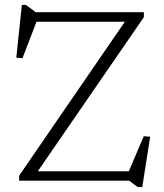

<svg xmlns="http://www.w3.org/2000/svg" viewBox="-20 -732 664 778"><path d="M563 -682.5V-662.5L124.5 -25.5L115.5 -38H502L562.5 -180L588.5 -178L556.5 26H538L503 0H57.5V-20L494.5 -656.5L509.5 -644H128L71 -496L46 -498.5L68.5 -712H85L125 -682.5Z"/></svg>

Font: Newsreader Light
Style: Regular
Weight: 300
Designer: Hugues Gentile
Foundry: Production Type
Version: Version 1.003